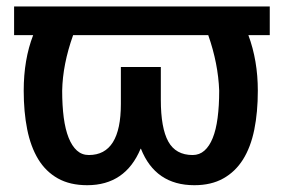

<svg xmlns="http://www.w3.org/2000/svg" viewBox="-20 -548 846 579"><path d="M566 10.5Q448.5 10.5 405 -99.5H404Q358 10.5 243 10.5Q191 10.5 154.5 -10Q118 -30.5 95.2 -68Q72.5 -105.5 62 -158Q51.5 -210.5 51.5 -274.5Q51.5 -368.5 80 -442H22.5V-528.5H793.5V-442H729Q757.5 -365.5 757.5 -274.5Q757.5 -209.5 746.8 -156.8Q736 -104 712.8 -67Q689.5 -30 653.2 -9.8Q617 10.5 566 10.5ZM561 -80.5Q581.5 -80.5 596.5 -93.8Q611.5 -107 621.5 -131.8Q631.5 -156.5 636.2 -192.5Q641 -228.5 641 -274.5Q638 -356.5 608 -442H200.5Q169 -354 167.5 -274.5Q167.5 -229.5 172.2 -193.5Q177 -157.5 187 -132.5Q197 -107.5 212 -94Q227 -80.5 248 -80.5Q344.5 -80.5 344.5 -234.5V-346H465V-247Q465 -162 487.5 -121.2Q510 -80.5 561 -80.5Z"/></svg>

Font: Roberto Sans Medium
Style: Regular
Weight: 500
Designer: Google (font) & Cristiano Sobral (main changes)
Version: Version 1.000;October 12, 2021;FontCreator 14.0.0.2814 64-bi